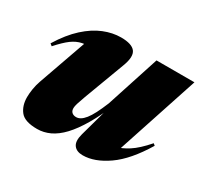

<svg xmlns="http://www.w3.org/2000/svg" viewBox="-115 -655 864 822"><g transform="rotate(30 317.0 -244.0)"><path d="M328.5 -61 383 -257.5 389 -245Q360 -174.5 331 -125Q302 -75.5 272.8 -44.5Q243.5 -13.5 213 0.8Q182.5 15 150.5 15Q89.5 15 67.5 -12.2Q45.5 -39.5 45.5 -82Q45.5 -100 49.2 -123Q53 -146 60.5 -167L161.5 -453L198.5 -403Q160 -405 134 -399.8Q108 -394.5 84 -376.8Q60 -359 28 -323L17.5 -331.5Q56 -394 98 -432Q140 -470 182.8 -487.2Q225.5 -504.5 267 -504.5Q320.5 -504.5 337.8 -481.8Q355 -459 335 -406.5L260 -206Q250 -178.5 245.5 -164Q241 -149.5 241 -140.5Q241 -126.5 249 -119.5Q257 -112.5 270 -112.5Q280.5 -112.5 291 -118.8Q301.5 -125 312.8 -139Q324 -153 336 -176.2Q348 -199.5 362 -233.5L447 -495H634.5L485 -41.5L426.5 -79.5Q451.5 -80.5 479 -86.5Q506.5 -92.5 539.8 -113.8Q573 -135 614 -182L623 -174.5Q563 -75 498.5 -30Q434 15 376 15Q345 15 331.5 -3.8Q318 -22.5 328.5 -61Z"/></g></svg>

Font: Newsreader 60pt ExtraBold
Style: Italic
Weight: 800
Italic angle: -17°
Designer: Hugues Gentile
Foundry: Production Type
Version: Version 1.003